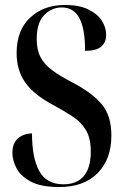

<svg xmlns="http://www.w3.org/2000/svg" viewBox="-20 -744 499 774"><path d="M219 10Q145 10 104 -12Q63 -34 46.5 -66Q30 -98 30 -127Q30 -168 53.5 -187Q77 -206 109 -206Q109 -107 138.5 -54Q168 -1 236 -1Q289 -1 317.5 -34Q346 -67 346 -133Q346 -186 327 -218.5Q308 -251 274 -273.5Q240 -296 194 -321Q115 -363 81 -412.5Q47 -462 47 -530Q47 -622 101.5 -673Q156 -724 242 -724Q299 -724 336 -706Q373 -688 390.5 -660.5Q408 -633 408 -603Q408 -574 388.5 -556.5Q369 -539 323 -539Q323 -628 300 -671Q277 -714 229 -714Q188 -714 158 -683Q128 -652 128 -587Q128 -543 143.5 -513.5Q159 -484 191.5 -460Q224 -436 275 -410Q354 -368 391.5 -322Q429 -276 429 -198Q429 -102 373.5 -46Q318 10 219 10Z"/></svg>

Font: Noto Serif Display ExtraCondensed SemiBold
Style: Regular
Weight: 600
Width: 2
Designer: Monotype Design Team
Foundry: Monotype Imaging Inc.
Version: Version 2.009